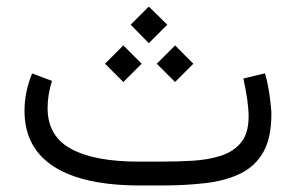

<svg xmlns="http://www.w3.org/2000/svg" viewBox="-20 -569 908 589"><path d="M476.1 0H410.2Q235.4 0 145.3 -57.9Q55.2 -115.7 55.2 -229Q55.2 -259.3 61.3 -288.1Q67.4 -316.9 78.6 -343.8L139.6 -320.8Q126 -280.3 126 -236.3Q126.5 -150.9 198.5 -112.1Q270.5 -73.2 405.3 -73.2H472.7Q522 -73.2 570.1 -75.9Q618.2 -78.6 657.2 -91.1Q696.3 -103.5 719.5 -131.8Q742.7 -160.2 742.7 -211.4Q742.7 -254.9 726.6 -328.1L793 -344.2Q802.7 -309.1 807.6 -272.2Q812.5 -235.4 812.5 -218.8Q812.5 -147 788.3 -103.5Q764.2 -60.1 719.5 -37.6Q674.8 -15.1 613 -7.6Q551.3 0 476.1 0ZM380.9 -493.2 436.5 -548.8 493.2 -493.2 436.5 -436.5ZM460.9 -373.5 517.1 -429.7 573.2 -373.5 517.1 -317.4ZM302.2 -373.5 358.4 -429.7 414.6 -373.5 358.4 -317.4Z"/></svg>

Font: Vazir Light WOL
Style: Light-WOL
Weight: 300
Designer: Saber Rastikerdar
Foundry: Saber Rastikerdar
Version: Version 30.0.0